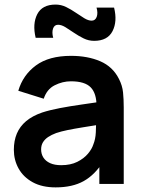

<svg xmlns="http://www.w3.org/2000/svg" viewBox="-20 -797 616 832"><path d="M221.2 15Q162.3 15 121.9 -7.2Q81.4 -29.4 60.7 -66.5Q40 -103.5 40 -148Q40 -187.2 53 -218.2Q66.1 -249.2 93.1 -272Q120.2 -294.8 162.8 -309.5Q195.7 -320.2 239.2 -328.5Q282.8 -336.8 334.1 -344.1Q385.4 -351.4 441.7 -359.8L398.3 -335.7Q398.8 -391.6 373.4 -418.1Q348 -444.7 287.3 -444.7Q251 -444.7 217 -427.5Q183.1 -410.4 169.5 -369.2L59.3 -403.7Q79.4 -472 135.8 -513.5Q192.2 -555 287.7 -555Q359.8 -555 414.3 -531.6Q468.9 -508.2 495.7 -454.5Q510.2 -426.2 513.2 -396.4Q516.2 -366.7 516.2 -331.3V0H410.5V-117.2L428 -97.8Q391.5 -39.6 342.7 -12.3Q293.9 15 221.2 15ZM245 -81.2Q286 -81.2 314.9 -95.7Q343.8 -110.2 361.2 -131Q378.5 -151.8 384.3 -170.7Q393.8 -193.7 395.2 -223.4Q396.7 -253.1 396.7 -271.7L433.7 -260.5Q378.8 -251.8 339.8 -245.4Q300.8 -239.1 272.9 -233.4Q245.1 -227.7 223.5 -220.5Q202.8 -212.8 188.2 -203Q173.7 -193.1 165.9 -180Q158.2 -166.9 158.2 -149.5Q158.2 -129.8 168 -114.3Q177.9 -98.8 197.2 -90Q216.5 -81.2 245 -81.2ZM387.7 -620Q364 -620 342.3 -630.6Q320.7 -641.2 300.8 -654.8Q280.9 -668.5 263.6 -679.1Q246.2 -689.7 231.7 -689.7Q215.6 -689.7 209.9 -673.2Q204.2 -656.8 210.5 -633.3H134.5Q120.1 -693.7 141.4 -735.4Q162.8 -777.2 221 -777.2Q244.8 -777.2 266.5 -766.6Q288.2 -756 308 -742.3Q327.9 -728.7 345.2 -718.1Q362.6 -707.5 377.2 -707.5Q392.8 -707.5 399 -723.8Q405.2 -740.1 398.3 -764.2H474.3Q489.2 -704.4 467.7 -662.2Q446.2 -620 387.7 -620Z"/></svg>

Font: Manrope Variable Light
Style: Regular
Weight: 200
Designer: Mikhail Sharanda
Foundry: Mikhail Sharanda
Version: Version 4.505